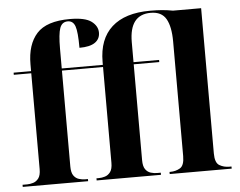

<svg xmlns="http://www.w3.org/2000/svg" viewBox="-53 -833 1121 898"><g transform="rotate(-5 507.5 -384.5)"><path d="M18 0V-10H40Q53 -10 68 -14.5Q83 -19 93.5 -33Q104 -47 104 -76V-526H22V-536H104V-568Q104 -661 150 -712Q196 -763 306 -763Q377 -763 406.5 -741Q436 -719 436 -688Q436 -658 412 -641.5Q388 -625 339 -625Q339 -700 329.5 -726.5Q320 -753 295 -753Q268 -753 258 -725.5Q248 -698 248 -629V-536H441V-550Q441 -657 503 -713Q565 -769 683 -769Q715 -769 739 -767Q763 -765 790 -760H922V-78Q922 -34 942.5 -22Q963 -10 988 -10H999V0H708V-10H712Q737 -10 757.5 -22Q778 -34 778 -78V-616Q778 -686 757 -722.5Q736 -759 685 -759Q585 -759 585 -630V-536H705V-526H585V-76Q585 -47 595 -33Q605 -19 620 -14.5Q635 -10 649 -10H667V0H365V-10H376Q390 -10 405 -14.5Q420 -19 430.5 -33Q441 -47 441 -76V-526H248V-76Q248 -47 258 -33Q268 -19 283 -14.5Q298 -10 312 -10H325V0Z"/></g></svg>

Font: Noto Serif Display SemiCondensed
Style: Bold
Weight: 700
Width: 4
Designer: Monotype Design Team
Foundry: Monotype Imaging Inc.
Version: Version 2.009